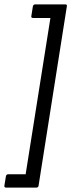

<svg xmlns="http://www.w3.org/2000/svg" viewBox="-74 -716 325 876"><path d="M-46 140Q-55 140 -54 131L-47 88Q-45 79 -36 79H43L156 -634H77Q67 -634 69 -643L76 -687Q78 -696 87 -696H224Q233 -696 231 -687L102 131Q101 140 91 140Z"/></svg>

Font: Sofia Sans Condensed
Style: Italic
Weight: 400
Italic angle: -9°
Designer: Botio Nikoltchev, Ani Petrova
Foundry: lettersoup
Version: Version 4.101